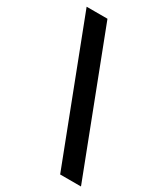

<svg xmlns="http://www.w3.org/2000/svg" viewBox="-192 -793 808 935"><g transform="rotate(30 212.0 -325.0)"><path d="M9.8 -710.9H127L423.8 61H306.6Z"/></g></svg>

Font: Vazir Medium UI
Style: Medium-UI
Weight: 500
Designer: Saber Rastikerdar
Foundry: Saber Rastikerdar
Version: Version 30.0.0